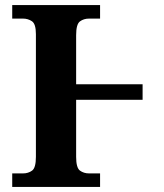

<svg xmlns="http://www.w3.org/2000/svg" viewBox="-20 -734 643 754"><path d="M28 0V-53H70Q91 -53 106 -64Q121 -75 121 -118V-600Q121 -640 105.5 -650.5Q90 -661 70 -661H28V-714H373V-661H330Q309 -661 294 -650Q279 -639 279 -596V-403H540V-342H279V-118Q279 -75 294 -64Q309 -53 330 -53H373V0Z"/></svg>

Font: NotoSerif-Bold
Style: Regular
Weight: 700
Designer: Monotype Design Team
Foundry: Monotype Imaging Inc.
Version: Version 2.007; ttfautohint (v1.8) -l 8 -r 50 -G 200 -x 14 -D